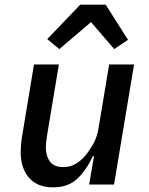

<svg xmlns="http://www.w3.org/2000/svg" viewBox="-20 -793 640 825"><path d="M434 -773 530 -622 471 -582 371 -698 235 -582 183 -625 325 -773ZM384 -122H379Q350 -60 311 -24Q272 12 209 12Q140 12 104.5 -29.5Q69 -71 69 -137Q69 -155 70.5 -174.5Q72 -194 77 -220L126 -516H233L183 -216Q181 -202 179 -186.5Q177 -171 177 -158Q177 -123 194.5 -99Q212 -75 252 -75Q282 -75 305.5 -89Q329 -103 349 -127Q359 -139 377.5 -169Q396 -199 403 -240L449 -516H556L470 0H363Z"/></svg>

Font: IBM Plex Mono Medm
Style: Italic
Weight: 500
Italic angle: -9°
Monospace: yes
Designer: Mike Abbink, Paul van der Laan, Pieter van Rosmalen
Foundry: Bold Monday
Version: Version 2.3